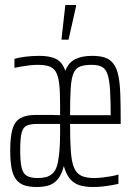

<svg xmlns="http://www.w3.org/2000/svg" viewBox="-20 -742 540 770"><path d="M128 8Q100 8 80 2Q60 -4 46.5 -20Q33 -36 27 -64.5Q21 -93 21 -139Q21 -193 30 -224Q39 -255 61.5 -268Q84 -281 123 -281Q139 -281 155.5 -281Q172 -281 189 -281Q206 -281 221 -280V-326Q221 -377 217 -408.5Q213 -440 203 -455.5Q193 -471 175.5 -476.5Q158 -482 131 -482Q116 -482 98.5 -480Q81 -478 64.5 -475Q48 -472 38 -470V-506Q54 -511 81 -514.5Q108 -518 139 -518Q180 -518 205 -505.5Q230 -493 242 -458Q254 -490 280.5 -504Q307 -518 349 -518Q382 -518 402.5 -510.5Q423 -503 436 -485Q449 -467 455 -437Q461 -407 462.5 -363Q464 -319 464 -259V-245H261Q261 -179 264 -136.5Q267 -94 276.5 -70.5Q286 -47 305.5 -37.5Q325 -28 357 -28Q372 -28 390 -30Q408 -32 425 -35Q442 -38 455 -42V-5Q444 -2 426.5 1Q409 4 390 6Q371 8 353 8Q321 8 298 0.5Q275 -7 260 -25.5Q245 -44 236 -76Q226 -38 209 -20Q192 -2 170.5 3Q149 8 128 8ZM131 -28Q148 -28 163.5 -31.5Q179 -35 192.5 -48Q206 -61 212 -90Q217 -117 219 -145Q221 -173 221 -209V-245H129Q102 -245 87 -238Q72 -231 66.5 -208.5Q61 -186 61 -139Q61 -95 66.5 -70.5Q72 -46 87.5 -37Q103 -28 131 -28ZM424 -268Q424 -337 421.5 -379Q419 -421 411.5 -443.5Q404 -466 388.5 -474Q373 -482 348 -482Q318 -482 300.5 -475Q283 -468 274.5 -447.5Q266 -427 263.5 -387Q261 -347 261 -280H433ZM227 -583V-588L242 -722H285V-717L255 -583Z"/></svg>

Font: Saira UltraCondensed ExtraLight
Style: Regular
Weight: 250
Width: 1
Designer: Hector Gatti with collaboration of the Omnibus-Type team
Foundry: Omnibus-Type
Version: Version 1.101